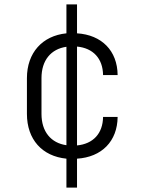

<svg xmlns="http://www.w3.org/2000/svg" viewBox="-20 -710 640 870"><path d="M281 140H329V9C441 2 512 -70 513 -180H447C446 -105 402 -58 329 -51V-499C402 -492 446 -445 447 -370H513C512 -480 441 -552 329 -559V-690H281V-559C172 -548 102 -471 102 -356V-194C102 -78 171 -2 281 9ZM168 -194V-356C168 -437 211 -488 281 -498V-52C211 -62 168 -113 168 -194Z"/></svg>

Font: JetBrains Mono ExtraLight
Style: Regular
Weight: 240
Monospace: yes
Designer: Philipp Nurullin, Konstantin Bulenkov
Foundry: JetBrains
Version: Version 2.305